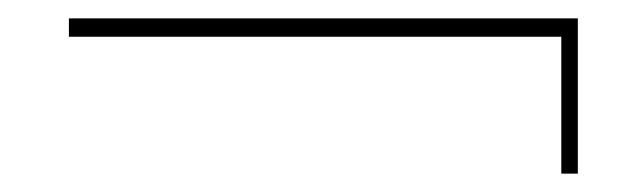

<svg xmlns="http://www.w3.org/2000/svg" viewBox="-20 -444 694 209"><path d="M55 -404V-424H609V-255H591V-404Z"/></svg>

Font: SVN-Poppins Thin
Style: Regular
Weight: 100
Designer: Ninad Kale (Devanagari), Jonny Pinhorn (Latin)
Foundry: Indian Type Foundry
Version: Version 3.002 2017